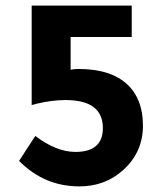

<svg xmlns="http://www.w3.org/2000/svg" viewBox="-20 -653 579 685"><path d="M450 -521H232V-404Q244 -407 259 -407Q376 -407 435 -351Q490 -299 490 -205Q490 -109 418 -45Q354 12 263 12Q138 12 48 -79L106 -168Q181 -111 249 -111Q347 -111 347 -196Q347 -296 214 -296Q166 -296 111 -283L107 -282Q97 -279 93 -278V-633H450Z"/></svg>

Font: Tajawal ExtraBold
Style: Regular
Weight: 800
Designer: Boutros Fonts
Foundry: Created by Boutros International 2017
Version: Version 1.700